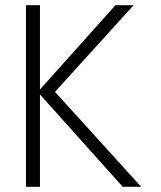

<svg xmlns="http://www.w3.org/2000/svg" viewBox="-20 -720 619 740"><path d="M80 -700H134V-375L425 -700H495L192 -366L524 0H453L134 -356V0H80Z"/></svg>

Font: Niramit ExtraLight
Style: Regular
Weight: 200
Designer: Katatrad Aksorn Co.,Ltd.
Foundry: Cadson Demak Co.,Ltd.
Version: Version 1.000; ttfautohint (v1.6)